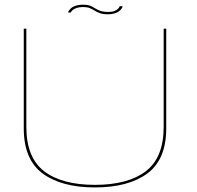

<svg xmlns="http://www.w3.org/2000/svg" viewBox="-20 -797 840 820"><path d="M385.5 3.5Q528 3.5 609 -56Q690 -115.5 690 -249V-674.5H679V-255.5Q679 -124 602.8 -65.8Q526.5 -7.5 385.5 -7.5Q244.5 -7.5 168.5 -65.8Q92.5 -124 92.5 -255.5V-674.5H81.5V-249Q81.5 -115.5 162.2 -56Q243 3.5 385.5 3.5ZM441 -736Q455.5 -736 465.5 -738.8Q475.5 -741.5 482.5 -745.2Q489.5 -749 494 -753.8Q498.5 -758.5 501 -763Q503.5 -767.5 503.5 -770.5H491Q490.5 -766.5 485 -760.5Q479.5 -754.5 469 -750.2Q458.5 -746 443.5 -746Q421.5 -746 408.2 -750.8Q395 -755.5 385.5 -761.8Q376 -768 365 -772.5Q354 -777 335.5 -777Q324 -777 314 -775.2Q304 -773.5 296.2 -770Q288.5 -766.5 283.5 -762Q278.5 -757.5 275.2 -753Q272 -748.5 270.5 -743.5H282.5Q284 -748.5 290.2 -754Q296.5 -759.5 307.8 -763.2Q319 -767 334.5 -767Q352 -767 363 -762.5Q374 -758 383.8 -751.8Q393.5 -745.5 406.5 -740.8Q419.5 -736 441 -736Z"/></svg>

Font: Anybody Expanded Thin
Style: Regular
Weight: 250
Width: 7
Version: Version 1.113;gftools[0.9.25]